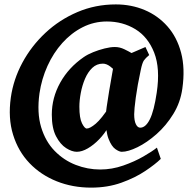

<svg xmlns="http://www.w3.org/2000/svg" viewBox="-20 -671 884 874"><path d="M810.1 -268.1Q801.3 -204.6 768.8 -151.9Q736.3 -99.1 692.6 -60.5Q648.9 -22 606 -1Q563 20 534.2 20Q522.9 20 505.4 7.8Q487.8 -4.4 474.4 -38.3Q460.9 -72.3 460.9 -137.2Q460.9 -151.4 465.6 -184.3Q470.2 -217.3 476.8 -256.3Q483.4 -295.4 489.3 -328.6Q495.1 -361.8 497.6 -376Q500 -387.2 516.4 -398.2Q532.7 -409.2 555.7 -419.7Q578.6 -430.2 602.1 -439.7Q625.5 -449.2 642.1 -457L659.2 -420.4Q642.6 -406.7 635 -395.8Q627.4 -384.8 620.6 -351.6Q605.5 -281.7 598.1 -227.1Q590.8 -172.4 590.8 -150.9Q590.8 -121.1 598.6 -105.5Q606.4 -89.8 618.2 -89.8Q643.1 -89.8 662.1 -127.9Q681.2 -166 693.4 -249Q710 -359.4 681.9 -431.2Q653.8 -502.9 596.2 -538.1Q538.6 -573.2 466.3 -573.2Q407.7 -573.2 356.2 -547.1Q304.7 -521 263.9 -475.6Q223.1 -430.2 196.3 -371.1Q169.4 -312 159.7 -246.1Q147.5 -157.7 167.2 -92.3Q187 -26.9 228.8 15.9Q270.5 58.6 324.7 79.6Q378.9 100.6 436 100.6Q489.7 100.6 541.3 82.5Q592.8 64.5 633.3 41Q673.8 17.6 694.3 1L711.9 52.2Q687 76.7 641.1 107.4Q595.2 138.2 532.7 160.6Q470.2 183.1 395 183.1Q310.5 183.1 238.3 154.3Q166 125.5 114.5 71.8Q63 18.1 39.6 -57.6Q16.1 -133.3 29.3 -227.1Q41 -309.6 81.8 -385.5Q122.6 -461.4 186.5 -521.2Q250.5 -581.1 332.3 -616Q414.1 -650.9 507.3 -650.9Q577.6 -650.9 638.2 -625.5Q698.7 -600.1 742.2 -551Q785.6 -502 804.4 -430.9Q823.2 -359.9 810.1 -268.1ZM614.7 -413.6Q604.5 -406.2 596.7 -387.9Q588.9 -369.6 582.5 -348.9Q576.2 -328.1 570.6 -313.2Q564.9 -298.3 559.1 -298.3Q552.2 -298.3 540.3 -310.8Q528.3 -323.2 512.9 -339.8Q497.6 -356.4 481 -368.9Q464.4 -381.3 448.2 -381.3Q420.4 -381.3 400.1 -362.1Q379.9 -342.8 366.9 -312.3Q354 -281.7 347.7 -247.8Q341.3 -213.9 341.3 -185.1Q341.3 -133.3 353.3 -109.6Q365.2 -85.9 375 -85.9Q389.6 -85.9 415.8 -107.9Q441.9 -129.9 480.5 -189L472.7 -92.3Q456.5 -63 431.9 -37.4Q407.2 -11.7 380.1 4.2Q353 20 329.6 20Q307.6 20 281 3.2Q254.4 -13.7 235.1 -50.8Q215.8 -87.9 215.8 -148.9Q215.8 -226.1 254.2 -294.9Q292.5 -363.8 361.3 -411.1Q378.9 -423.3 404.3 -433.6Q429.7 -443.8 456.1 -450.4Q482.4 -457 502.9 -457Q524.9 -457 546.1 -446.8Q567.4 -436.5 585.4 -425.8Q603.5 -415 614.7 -413.6Z"/></svg>

Font: Gentium Book Plus
Style: Bold Italic
Weight: 700
Italic angle: -8°
Designer: Victor Gaultney, Annie Olsen, Iska Routamaa, Becca Hirsbrunner
Foundry: SIL International
Version: Version 6.101